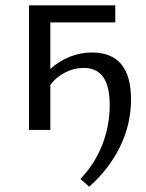

<svg xmlns="http://www.w3.org/2000/svg" viewBox="-20 -488 547 721"><path d="M472 -115Q472 -21 430.5 63.5Q389 148 315 213L282 184Q335 129 363.5 57Q392 -15 392 -94Q392 -163 368 -198Q344 -233 293 -233Q258 -233 224 -215.5Q190 -198 169 -169V0H89V-468H413V-404H169V-229Q202 -259 242.5 -275Q283 -291 325 -291Q472 -291 472 -115Z"/></svg>

Font: Ysabeau SC Medium
Style: Regular
Weight: 500
Designer: Christian Thalmann (Catharsis Fonts)
Version: Version 0.003